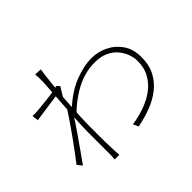

<svg xmlns="http://www.w3.org/2000/svg" viewBox="-168 -1043 1336 1336"><g transform="rotate(-45 500.0 -375.5)"><path d="M542 -54Q603 -63 663 -83.5Q723 -104 771.5 -139Q820 -174 849 -225.5Q878 -277 877 -346Q877 -375 865 -409.5Q853 -444 827.5 -475.5Q802 -507 760 -527Q718 -547 659 -547Q563 -547 474 -500.5Q385 -454 312 -379V-426Q403 -512 494.5 -548Q586 -584 664 -584Q727 -584 784.5 -556Q842 -528 878.5 -474.5Q915 -421 915 -345Q916 -270 888 -214Q860 -158 811 -118.5Q762 -79 697.5 -54Q633 -29 560 -15ZM317 -574Q309 -573 284.5 -569.5Q260 -566 227 -561.5Q194 -557 159.5 -552Q125 -547 94 -542L89 -589Q102 -588 114 -588.5Q126 -589 138 -590Q155 -591 183.5 -594Q212 -597 244 -600.5Q276 -604 305 -609Q334 -614 352 -620L373 -600Q364 -586 354 -569.5Q344 -553 334 -536Q324 -519 316 -504L307 -408Q289 -379 263 -340.5Q237 -302 208 -260Q179 -218 149 -176Q119 -134 93 -97L65 -132Q83 -155 110 -191Q137 -227 166.5 -268Q196 -309 224 -349Q252 -389 273 -421Q294 -453 303 -470L308 -541ZM309 -718Q309 -732 308.5 -749Q308 -766 306 -780L359 -778Q356 -762 351 -719.5Q346 -677 340 -618Q334 -559 329.5 -493Q325 -427 322 -363Q319 -299 319 -246Q319 -197 319 -162.5Q319 -128 319.5 -95.5Q320 -63 322 -20Q323 -7 323.5 5Q324 17 325 29H279Q280 22 281 7.5Q282 -7 282 -19Q282 -67 282 -100.5Q282 -134 282 -167.5Q282 -201 282 -249Q282 -271 284 -311.5Q286 -352 289 -402Q292 -452 295.5 -503.5Q299 -555 302 -600.5Q305 -646 307 -677.5Q309 -709 309 -718Z"/></g></svg>

Font: Noto Sans TC ExtraLight
Style: Regular
Weight: 250
Designer: Ryoko NISHIZUKA  (kana, bopomofo & ideographs); Paul D. Hunt (Latin, Greek & Cyrillic); Sandoll Communications , Soo-you
Foundry: Adobe
Version: Version 2.004-H2;hotconv 1.0.118;makeotfexe 2.5.65603